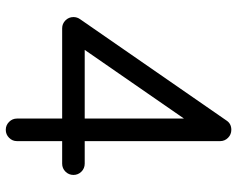

<svg xmlns="http://www.w3.org/2000/svg" viewBox="-98 -723 821 665"><g transform="rotate(90 312.5 -390.5)"><path d="M390.6 -273.4V-617.2L152.8 -273.4ZM78.1 -195.3Q62 -195.3 50.5 -206.8Q39.1 -218.3 39.1 -234.4Q39.1 -247.1 46.4 -257.3L397.9 -765.1Q408.7 -781.2 429.7 -781.2Q445.8 -781.2 457.3 -769.8Q468.8 -758.3 468.8 -742.2V-273.4H546.9Q563 -273.4 574.5 -262Q585.9 -250.5 585.9 -234.4Q585.9 -218.3 574.5 -206.8Q563 -195.3 546.9 -195.3H468.8V-39.1Q468.8 -22.9 457.3 -11.5Q445.8 0 429.7 0Q413.6 0 402.1 -11.5Q390.6 -22.9 390.6 -39.1V-195.3Z"/></g></svg>

Font: Comfortaa
Style: Regular
Weight: 400
Designer: Johan Aakerlund - aajohan
Foundry: Johan Aakerlund
Version: Version 2.004 2013